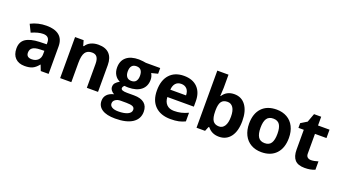

<svg xmlns="http://www.w3.org/2000/svg" viewBox="-70 -1356 3951 2228"><g transform="rotate(20 1906.0 -241.5)"><path d="M394.5 0 367.7 -68.8H364.3Q329.1 -24.9 292.2 -7.8Q255.4 9.3 195.8 9.3Q123 9.3 81.1 -32.5Q39.1 -74.2 39.1 -151.4Q39.1 -231.9 95.5 -270.3Q151.9 -308.6 265.6 -313L353.5 -315.4V-337.9Q353.5 -415 274.9 -415Q213.9 -415 131.8 -378.4L85.9 -471.7Q173.8 -517.6 280.3 -517.6Q382.3 -517.6 436.8 -473.1Q491.2 -428.7 491.2 -337.9V0ZM353.5 -234.9 300.3 -232.9Q239.7 -231.4 210.4 -211.4Q181.2 -191.4 181.2 -150.4Q181.2 -92.3 248 -92.3Q295.9 -92.3 324.7 -119.9Q353.5 -147.5 353.5 -193.4Z M1101.6 0H963.4V-295.9Q963.4 -351.1 943.8 -378.4Q924.3 -405.8 881.8 -405.8Q823.7 -405.8 797.9 -366.9Q772 -328.1 772 -238.8V0H633.8V-506.8H739.3L757.8 -441.9H765.6Q788.6 -479 829.1 -497.8Q869.6 -516.6 921.4 -516.6Q1009.8 -516.6 1055.7 -468.8Q1101.6 -420.9 1101.6 -330.6Z M1685.1 -506.8V-436.5L1606 -416.5Q1627.4 -382.3 1627.4 -340.3Q1627.4 -258.3 1570.6 -212.9Q1513.7 -167.5 1412.6 -167.5L1387.7 -168.5L1367.2 -170.9Q1346.2 -154.8 1346.2 -134.8Q1346.2 -105 1422.4 -105H1508.3Q1591.8 -105 1635.5 -69.1Q1679.2 -33.2 1679.2 36.1Q1679.2 125 1605 174.1Q1530.8 223.1 1392.1 223.1Q1286.1 223.1 1230.2 186.3Q1174.3 149.4 1174.3 82.5Q1174.3 36.6 1202.9 5.9Q1231.4 -24.9 1286.6 -38.1Q1265.1 -47.4 1249.3 -67.9Q1233.4 -88.4 1233.4 -111.3Q1233.4 -140.6 1250.2 -159.9Q1267.1 -179.2 1298.8 -197.8Q1258.8 -214.8 1235.6 -252.9Q1212.4 -291 1212.4 -342.8Q1212.4 -425.8 1266.4 -471.2Q1320.3 -516.6 1420.4 -516.6Q1441.9 -516.6 1470.9 -512.7Q1500 -508.8 1508.3 -506.8ZM1293.9 71.8Q1293.9 100.1 1321.3 116.5Q1348.6 132.8 1397.9 132.8Q1472.7 132.8 1514.6 112.5Q1556.6 92.3 1556.6 56.6Q1556.6 28.3 1531.7 17.3Q1506.8 6.3 1454.6 6.3H1383.3Q1345.2 6.3 1319.6 24.2Q1293.9 42 1293.9 71.8ZM1344.2 -340.8Q1344.2 -299.8 1363 -275.6Q1381.8 -251.5 1420.4 -251.5Q1459.5 -251.5 1477.5 -275.6Q1495.6 -299.8 1495.6 -340.8Q1495.6 -432.6 1420.4 -432.6Q1344.2 -432.6 1344.2 -340.8Z M1979 -418Q1935.1 -418 1909.9 -390.1Q1884.8 -362.3 1881.3 -311H2075.2Q2074.7 -362.3 2048.8 -390.1Q2022.9 -418 1979 -418ZM1998.5 9.3Q1876 9.3 1806.9 -58.3Q1737.8 -126 1737.8 -250Q1737.8 -377.4 1801.5 -447Q1865.2 -516.6 1978 -516.6Q2085.4 -516.6 2145.3 -455.3Q2205.1 -394 2205.1 -286.1V-219.2H1877.9Q1880.4 -160.2 1913.1 -127Q1945.8 -93.8 2004.9 -93.8Q2050.3 -93.8 2091.1 -103.3Q2131.8 -112.8 2176.8 -133.8V-26.9Q2140.1 -8.8 2098.9 0.2Q2057.6 9.3 1998.5 9.3Z M2599.6 -516.6Q2689.5 -516.6 2740.2 -446.5Q2791 -376.5 2791 -254.4Q2791 -128.9 2738.8 -59.8Q2686.5 9.3 2596.2 9.3Q2506.8 9.3 2456.1 -55.7H2446.3L2423.3 0H2317.9V-705.6H2456.1V-541.5Q2456.1 -510.3 2450.7 -441.4H2456.1Q2504.4 -516.6 2599.6 -516.6ZM2555.2 -405.8Q2503.9 -405.8 2480.5 -374.3Q2457 -342.8 2456.1 -270.5V-255.4Q2456.1 -173.8 2480.2 -138.4Q2504.4 -103 2557.1 -103Q2599.6 -103 2624.8 -142.1Q2649.9 -181.2 2649.9 -256.3Q2649.9 -331.1 2624.5 -368.4Q2599.1 -405.8 2555.2 -405.8Z M3015.6 -254.4Q3015.6 -179.2 3040.3 -140.6Q3064.9 -102.1 3121.1 -102.1Q3176.3 -102.1 3200.4 -140.4Q3224.6 -178.7 3224.6 -254.4Q3224.6 -329.6 3200.2 -367.2Q3175.8 -404.8 3120.1 -404.8Q3064.9 -404.8 3040.3 -367.4Q3015.6 -330.1 3015.6 -254.4ZM3366.2 -254.4Q3366.2 -130.4 3301 -60.5Q3235.8 9.3 3119.1 9.3Q3045.9 9.3 2990.2 -22.7Q2934.6 -54.7 2904.5 -114.7Q2874.5 -174.8 2874.5 -254.4Q2874.5 -378.4 2939.5 -447.5Q3004.4 -516.6 3122.1 -516.6Q3194.8 -516.6 3250.7 -484.9Q3306.6 -453.1 3336.4 -393.6Q3366.2 -334 3366.2 -254.4Z M3694.3 -101.1Q3730.5 -101.1 3781.2 -117.2V-14.2Q3729.5 9.3 3654.3 9.3Q3571.3 9.3 3533.4 -32.7Q3495.6 -74.7 3495.6 -158.7V-403.3H3429.7V-461.4L3505.9 -507.8L3545.4 -614.7H3633.8V-506.8H3775.9V-403.3H3633.8V-158.7Q3633.8 -129.4 3650.4 -115.2Q3667 -101.1 3694.3 -101.1Z"/></g></svg>

Font: Bpm'online Open Sans
Style: Bold
Weight: 700
Foundry: Ascender Corporation
Version: Version 1.10